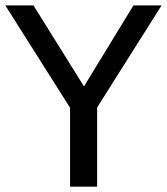

<svg xmlns="http://www.w3.org/2000/svg" viewBox="-20 -700 626 720"><path d="M344.2 -296.9 585.9 -679.7H480.5L294.9 -376L105.5 -679.7H0L242.7 -295.9V0H344.2Z"/></svg>

Font: Inder
Style: Regular
Weight: 400
Designer: Irina Smirnova
Foundry: Irina Smirnova
Version: Version 1.001